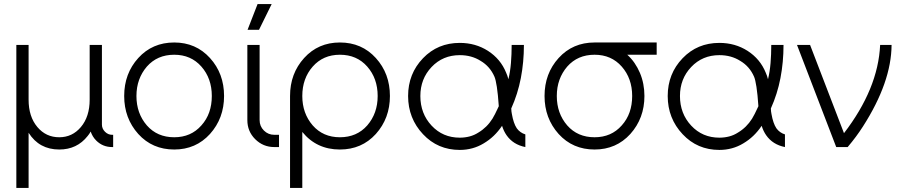

<svg xmlns="http://www.w3.org/2000/svg" viewBox="-20 -720 4398 940"><path d="M270 12Q357 12 409 -54Q413 -59 417 -64.5Q421 -70 424 -76Q428 -64 434.5 -53Q441 -42 451 -32Q483 0 529 0H534V-60H529Q509 -60 494 -75Q479 -90 479 -110V-500H419V-232Q419 -149 376 -98Q334 -48 270 -48Q205 -48 163 -98Q120 -149 120 -232V-500H60V200H120V-70Q172 12 270 12Z M833 -512Q726 -512 657 -436Q588 -360 588 -250Q588 -141 657 -64Q726 12 833 12Q939 12 1008 -64Q1077 -141 1077 -250Q1077 -360 1008 -436Q939 -512 833 -512ZM833 -452Q915 -452 966 -394Q1017 -336 1017 -250Q1017 -207 1004.5 -171Q992 -135 966 -106Q915 -48 833 -48Q750 -48 699 -106Q648 -165 648 -250Q648 -293 661 -329Q674 -365 699 -394Q750 -452 833 -452Z M1191 -500V-132Q1191 -77 1229 -39Q1268 0 1323 0H1346V-60H1323Q1293 -60 1272 -81Q1251 -102 1251 -132V-500ZM1192 -574H1248L1310 -700H1241Z M1644 -452Q1727 -452 1778 -394Q1829 -336 1829 -250Q1829 -165 1778 -106Q1727 -48 1644 -48Q1562 -48 1511 -106Q1460 -165 1460 -250Q1460 -336 1511 -394Q1562 -452 1644 -452ZM1644 -512Q1538 -512 1469 -436Q1400 -360 1400 -250V200H1460V-74Q1530 12 1644 12Q1751 12 1820 -64Q1889 -141 1889 -250Q1889 -360 1820 -436Q1751 -512 1644 -512Z M2231 -510Q2123 -510 2051 -435Q1978 -359 1978 -250Q1978 -195 1996.5 -148Q2015 -101 2051 -63Q2123 14 2231 14Q2295 14 2348 -18Q2375 -34 2397 -55Q2419 -76 2438 -104Q2442 -91 2447.5 -79.5Q2453 -68 2460 -58Q2476 -35 2499 -20.5Q2522 -6 2552 0V-62Q2539 -66 2528.5 -73.5Q2518 -81 2510 -92Q2502 -104 2496 -121.5Q2490 -139 2486 -162Q2485 -167 2484 -174Q2483 -181 2483 -189Q2515 -260 2530 -338Q2545 -416 2545 -500H2485Q2485 -454 2481.5 -411.5Q2478 -369 2469 -332Q2467 -341 2464 -349Q2461 -357 2458 -364Q2431 -431 2369 -471Q2308 -510 2231 -510ZM2231 -450Q2289 -450 2333 -422Q2379 -395 2401 -344Q2407 -330 2412.5 -294.5Q2418 -259 2422 -200Q2412 -178 2404 -162.5Q2396 -147 2391 -139Q2364 -96 2322 -71Q2302 -58 2279 -52Q2256 -46 2231 -46Q2148 -46 2093 -105Q2038 -164 2038 -250Q2038 -334 2093 -392Q2148 -450 2231 -450Z M2891 -512Q2784 -512 2715 -436Q2646 -360 2646 -250Q2646 -141 2715 -64Q2784 12 2891 12Q2997 12 3066 -64Q3135 -141 3135 -250Q3135 -280 3129.5 -308.5Q3124 -337 3113 -363Q3102 -389 3086.5 -411.5Q3071 -434 3051 -452H3195V-512ZM2891 -452Q2973 -452 3024 -394Q3075 -336 3075 -250Q3075 -207 3062.5 -171Q3050 -135 3024 -106Q2973 -48 2891 -48Q2808 -48 2757 -106Q2706 -165 2706 -250Q2706 -293 2719 -329Q2732 -365 2757 -394Q2808 -452 2891 -452Z M3502 -510Q3394 -510 3322 -435Q3249 -359 3249 -250Q3249 -195 3267.5 -148Q3286 -101 3322 -63Q3394 14 3502 14Q3566 14 3619 -18Q3646 -34 3668 -55Q3690 -76 3709 -104Q3713 -91 3718.5 -79.5Q3724 -68 3731 -58Q3747 -35 3770 -20.5Q3793 -6 3823 0V-62Q3810 -66 3799.5 -73.5Q3789 -81 3781 -92Q3773 -104 3767 -121.5Q3761 -139 3757 -162Q3756 -167 3755 -174Q3754 -181 3754 -189Q3786 -260 3801 -338Q3816 -416 3816 -500H3756Q3756 -454 3752.5 -411.5Q3749 -369 3740 -332Q3738 -341 3735 -349Q3732 -357 3729 -364Q3702 -431 3640 -471Q3579 -510 3502 -510ZM3502 -450Q3560 -450 3604 -422Q3650 -395 3672 -344Q3678 -330 3683.5 -294.5Q3689 -259 3693 -200Q3683 -178 3675 -162.5Q3667 -147 3662 -139Q3635 -96 3593 -71Q3573 -58 3550 -52Q3527 -46 3502 -46Q3419 -46 3364 -105Q3309 -164 3309 -250Q3309 -334 3364 -392Q3419 -450 3502 -450Z M3882 -500 4074 0H4130Q4152 -26 4170.5 -51Q4189 -76 4205 -101Q4344 -318 4345 -500H4289Q4284 -392 4239.5 -284Q4195 -176 4112 -68L3946 -500Z"/></svg>

Font: Unageo
Style: Light
Weight: 300
Designer: Richard Sepsi
Foundry: Richard Sepsi
Version: Version 2.000